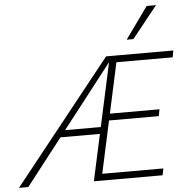

<svg xmlns="http://www.w3.org/2000/svg" viewBox="-92 -965 1003 1024"><g transform="rotate(-5 410.0 -453.5)"><path d="M-32 0 492 -658H530L18 0ZM189 -249 209 -285H459L451 -249ZM450 -316 458 -352H751L744 -316ZM369 0 512 -658H852L845 -622H544L417 -36H744L737 0ZM609 -737 731 -907H781L645 -737Z"/></g></svg>

Font: Ysabeau ExtraLight
Style: Italic
Weight: 250
Italic angle: -12°
Version: Version 2.000;gftools[0.9.27.dev2+g8671c4b]